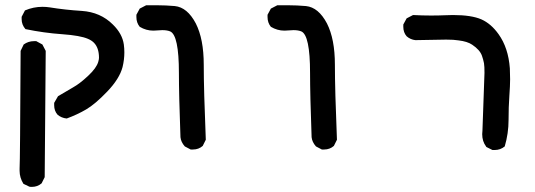

<svg xmlns="http://www.w3.org/2000/svg" viewBox="-20 -443 2040 732"><path d="M54.7 208Q54.7 204.1 54.7 200.2Q56.6 173.8 58.6 -247.1V-249L70.3 -273.4Q87.9 -286.1 109.4 -286.1Q112.3 -286.1 118.2 -286.1L141.6 -273.4L154.3 -249L150.4 232.4L138.7 255.9Q123 269.5 101.6 269.5Q93.8 269.5 91.8 268.6L69.3 257.8Q54.7 234.4 54.7 208ZM186.5 -42Q186.5 -44.9 186.5 -50.8L201.2 -76.2L257.8 -109.4Q284.2 -124 316.4 -154.3Q347.7 -183.6 354.5 -207Q357.4 -216.8 357.4 -222.7Q357.4 -260.7 337.9 -280.3Q329.1 -289.1 315.4 -294.9Q286.1 -307.6 217.8 -312.5Q147.5 -317.4 77.1 -332Q62.5 -348.6 62.5 -370.1Q62.5 -373 62.5 -378.9L75.2 -403.3Q107.4 -417 141.6 -417Q156.2 -417 168.9 -415Q228.5 -405.3 292 -401.4Q363.3 -396.5 410.2 -349.6Q446.3 -314.5 452.1 -273.4Q454.1 -258.8 454.1 -243.2Q454.1 -215.8 447.3 -187.5Q435.5 -142.6 388.7 -93.8Q342.8 -45.9 308.6 -25.9Q274.4 -5.9 234.4 8.8Q213.9 6.8 199.2 -5.9Q186.5 -20.5 186.5 -42Z M668 80.1Q662.1 -81.1 662.1 -165Q662.1 -308.6 628.9 -323.2Q617.2 -328.1 598.6 -328.1Q589.8 -328.1 581.5 -327.1Q573.2 -326.2 564.5 -326.2Q537.1 -326.2 512.7 -340.8Q500 -356.4 500 -377.9Q500 -380.9 500 -386.7L512.7 -410.2L537.1 -422.9Q551.8 -422.9 581.5 -422.9Q611.3 -422.9 646.5 -419.9Q694.3 -415 726.6 -353.5Q756.8 -293.9 756.8 -196.3Q756.8 -100.6 764.6 89.8L752.9 113.3Q737.3 127 715.8 127Q712.9 127 707 127L684.6 115.2Q669.9 98.6 668 80.1Z M1168 80.1Q1162.1 -81.1 1162.1 -165Q1162.1 -308.6 1128.9 -323.2Q1117.2 -328.1 1098.6 -328.1Q1089.8 -328.1 1081.5 -327.1Q1073.2 -326.2 1064.5 -326.2Q1037.1 -326.2 1012.7 -340.8Q1000 -356.4 1000 -377.9Q1000 -380.9 1000 -386.7L1012.7 -410.2L1037.1 -422.9Q1051.8 -422.9 1081.5 -422.9Q1111.3 -422.9 1146.5 -419.9Q1194.3 -415 1226.6 -353.5Q1256.8 -293.9 1256.8 -196.3Q1256.8 -100.6 1264.6 89.8L1252.9 113.3Q1237.3 127 1215.8 127Q1212.9 127 1207 127L1184.6 115.2Q1169.9 98.6 1168 80.1Z M1780.3 -272.5Q1761.7 -285.2 1727.5 -289.1Q1710.9 -292 1680.7 -292Q1650.4 -292 1564.5 -290H1563.5Q1544.9 -292 1530.3 -304.7Q1517.6 -319.3 1517.6 -340.8Q1517.6 -343.8 1517.6 -349.6L1530.3 -373L1554.7 -385.7Q1590.8 -383.8 1622.1 -383.8Q1653.3 -383.8 1674.3 -384.8Q1695.3 -385.7 1707 -385.7Q1777.3 -385.7 1815.4 -369.1Q1852.5 -352.5 1880.9 -312.5Q1918 -260.7 1923.8 -182.6Q1924.8 -164.1 1924.8 -140.6Q1924.8 -117.2 1921.9 -76.7Q1918.9 -36.1 1918.9 14.6Q1918.9 65.4 1904.3 115.2Q1887.7 128.9 1866.2 128.9Q1863.3 128.9 1857.4 128.9L1834 117.2L1833 115.2Q1818.4 95.7 1818.4 68.4Q1818.4 62.5 1819.3 55.7Q1827.1 -151.4 1827.1 -165Q1827.1 -178.7 1826.7 -186.5Q1826.2 -194.3 1825.2 -202.1Q1822.3 -216.8 1817.4 -230.5Q1809.6 -252.9 1780.3 -272.5Z"/></svg>

Font: JasonHandwriting2
Style: SemiBold
Weight: 600
Version: Version 1.04.7